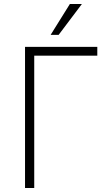

<svg xmlns="http://www.w3.org/2000/svg" viewBox="-20 -939 544 959"><path d="M105 0V-705H466V-661H151V0ZM233 -765 329 -919H389L273 -765Z"/></svg>

Font: Nunito Sans 7pt Condensed ExtraLight
Style: Regular
Weight: 250
Width: 3
Designer: Vernon Adams
Foundry: Vernon Adams
Version: Version 3.101;gftools[0.9.27]